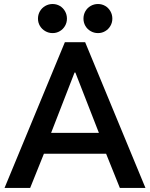

<svg xmlns="http://www.w3.org/2000/svg" viewBox="-20 -928 741 948"><path d="M300.3 -719.7H400.4L698.2 0H571.8L503.9 -168.9H196.8L128.9 0H2.4ZM392.1 -835.9Q392.1 -856 401.6 -872.6Q411.1 -889.2 427.7 -898.7Q444.3 -908.2 463.9 -908.2Q483.4 -908.2 499.5 -898.7Q515.6 -889.2 525.1 -872.6Q534.7 -856 534.7 -835.9Q534.7 -816.4 525.1 -800Q515.6 -783.7 499.5 -774.2Q483.4 -764.6 463.9 -764.6Q444.3 -764.6 427.7 -774.2Q411.1 -783.7 401.6 -800Q392.1 -816.4 392.1 -835.9ZM167.5 -835.9Q167.5 -856 177.2 -872.6Q187 -889.2 203.6 -898.7Q220.2 -908.2 239.7 -908.2Q259.3 -908.2 275.4 -898.7Q291.5 -889.2 301 -872.6Q310.5 -856 310.5 -835.9Q310.5 -816.4 301 -800Q291.5 -783.7 275.4 -774.2Q259.3 -764.6 239.7 -764.6Q220.2 -764.6 203.6 -774.2Q187 -783.7 177.2 -800Q167.5 -816.4 167.5 -835.9ZM468.3 -272 352.1 -569.8H348.1L232.4 -272Z"/></svg>

Font: Reddit Sans SemiBold
Style: Regular
Weight: 600
Designer: Stephen Hutchings
Foundry: Reddit
Version: Version 1.013